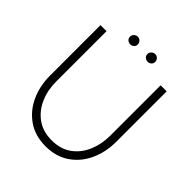

<svg xmlns="http://www.w3.org/2000/svg" viewBox="-221 -944 1099 1099"><g transform="rotate(45 328.0 -395.0)"><path d="M328 13Q244 13 184 -28Q124 -69 92 -138.2Q60 -207.5 60 -292V-700H109V-292Q109 -222 134.5 -164Q160 -106 208.8 -71Q257.5 -36 328 -36Q400 -36 448.8 -71.2Q497.5 -106.5 522.2 -164.8Q547 -223 547 -292V-700H596V-292Q596 -207.5 564 -138.2Q532 -69 472 -28Q412 13 328 13ZM258.5 -742.5Q245 -742.5 235.5 -751Q226 -759.5 226 -773Q226 -785.5 235.5 -795Q245 -804.5 258.5 -804.5Q271 -804.5 280.2 -795Q289.5 -785.5 289.5 -773Q289.5 -759.5 280.2 -751Q271 -742.5 258.5 -742.5ZM399.5 -742.5Q386 -742.5 376.5 -751Q367 -759.5 367 -773Q367 -785.5 376.5 -795Q386 -804.5 399.5 -804.5Q412 -804.5 421.2 -795Q430.5 -785.5 430.5 -773Q430.5 -759.5 421.2 -751Q412 -742.5 399.5 -742.5Z"/></g></svg>

Font: Urbanist ExtraLight
Style: Regular
Weight: 200
Designer: Corey Hu
Foundry: Corey Hu
Version: Version 1.330; ttfautohint (v1.8.4.7-5d5b)